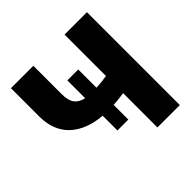

<svg xmlns="http://www.w3.org/2000/svg" viewBox="-180 -875 1039 1039"><g transform="rotate(-45 339.5 -355.5)"><path d="M215.3 -710.9V-494.6Q215.3 -444.8 233.6 -420.7Q252 -396.5 289.6 -388.7V-524.9H373V-385.3Q419.9 -387.7 454.1 -394V-710.9H625.5V0H454.1V-262.7Q410.2 -255.9 373 -253.9V-141.6H289.6V-254.4Q172.9 -264.6 108.9 -325.2Q44.9 -385.7 43.9 -491.7V-710.9Z"/></g></svg>

Font: Roboto
Style: Regular
Weight: 900
Designer: Google
Version: Version 2.001171; 2014